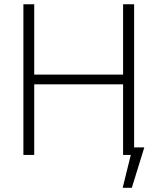

<svg xmlns="http://www.w3.org/2000/svg" viewBox="-20 -727 756 901"><path d="M89.8 -707H140.6V-377H557.6V-707H609.4V-35.2H657.2L598.6 154.3H555.7L593.8 0H557.6V-331.1H140.6V0H89.8Z"/></svg>

Font: Pretendard Std ExtraLight
Style: Regular
Weight: 200
Designer: Base glyphs from Inter by Rasmus Andersson; Hangeul glyphs from Noto Sans CJK(Source Han Sans) by Jang Soo-young and Kan
Foundry: Kil Hyung-jin
Version: Version 1.309